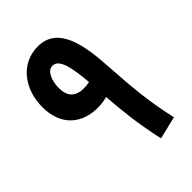

<svg xmlns="http://www.w3.org/2000/svg" viewBox="-203 -769 863 863"><g transform="rotate(-45 228.0 -338.0)"><path d="M300 4 408 -22C379 -153 371 -238 361 -394C353 -534 329 -680 201 -680C92 -680 22 -587 22 -472C22 -356 94 -293 199 -294C219 -294 238 -297 257 -302C264 -214 271 -127 300 4ZM135 -480C135 -525 152 -572 186 -572C228 -572 242 -503 250 -404C238 -401 227 -400 214 -400C158 -400 135 -431 135 -480Z"/></g></svg>

Font: Noto Sans Arabic UI XCn SmBd
Style: Regular
Weight: 600
Width: 2
Designer: Monotype Design Team, Nadine Chahine and Nizar Qandah
Foundry: Monotype Imaging Inc.
Version: Version 2.010